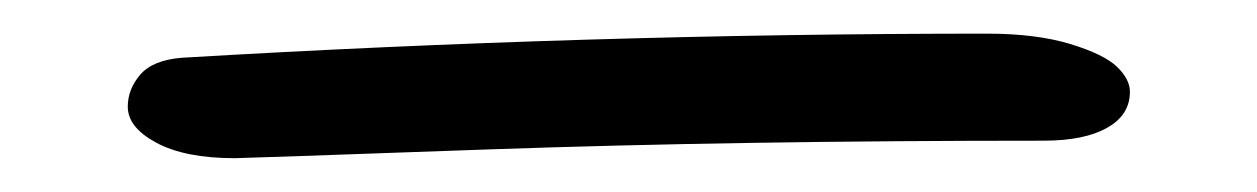

<svg xmlns="http://www.w3.org/2000/svg" viewBox="-20 71 740 113"><path d="M118.2 164.1Q88.9 164.1 72 155Q55.2 146 55.2 133.8Q55.2 123.5 62.5 115Q69.8 106.4 86.9 105Q326.2 90.8 561 90.8Q589.8 90.8 609.9 96.9Q629.9 103 637.5 110.4Q645 117.7 645 125Q645 138.7 631.6 146.2Q618.2 153.8 594.2 153.8Q414.6 153.8 268.6 158.9Q122.6 164.1 118.2 164.1Z"/></svg>

Font: Shantell Sans Normal
Style: Regular
Weight: 300
Designer: Stephen Nixon, Anya Danilova, Shantell Martin
Foundry: Arrow Type
Version: Version 1.006;[559af2be0]